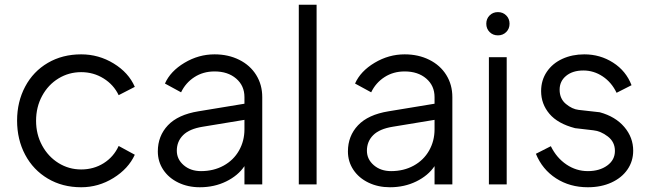

<svg xmlns="http://www.w3.org/2000/svg" viewBox="-20 -777 2741 809"><path d="M52 -269Q52 -348 86 -412Q120 -476 181.5 -512Q243 -548 322 -548Q396 -548 459 -509.5Q522 -471 548 -411L480 -376Q459 -420 416.5 -446.5Q374 -473 322 -473Q270 -473 226.5 -446.5Q183 -420 157.5 -373Q132 -326 132 -268Q132 -211 157.5 -164Q183 -117 226.5 -90Q270 -63 322 -63Q375 -63 417 -89.5Q459 -116 480 -162L548 -125Q521 -66 458 -27Q395 12 322 12Q243 12 181.5 -24.5Q120 -61 86 -125Q52 -189 52 -269Z M645 -139Q645 -204 687.5 -249Q730 -294 816 -308L1010 -340V-368Q1010 -416 975 -446Q940 -476 884 -476Q836 -476 799 -452Q762 -428 743 -388L675 -425Q698 -477 757.5 -512.5Q817 -548 884 -548Q942 -548 988 -525Q1034 -502 1059.5 -461Q1085 -420 1085 -368V0H1010V-77Q983 -37 933 -12.5Q883 12 822 12Q772 12 731.5 -7.5Q691 -27 668 -61.5Q645 -96 645 -139ZM827 -56Q880 -56 922 -79Q964 -102 987 -142.5Q1010 -183 1010 -232V-272L834 -243Q778 -234 751.5 -207.5Q725 -181 725 -142Q725 -106 754 -81Q783 -56 827 -56Z M1239 -757H1314V0H1239Z M1446 -139Q1446 -204 1488.5 -249Q1531 -294 1617 -308L1811 -340V-368Q1811 -416 1776 -446Q1741 -476 1685 -476Q1637 -476 1600 -452Q1563 -428 1544 -388L1476 -425Q1499 -477 1558.5 -512.5Q1618 -548 1685 -548Q1743 -548 1789 -525Q1835 -502 1860.5 -461Q1886 -420 1886 -368V0H1811V-77Q1784 -37 1734 -12.5Q1684 12 1623 12Q1573 12 1532.5 -7.5Q1492 -27 1469 -61.5Q1446 -96 1446 -139ZM1628 -56Q1681 -56 1723 -79Q1765 -102 1788 -142.5Q1811 -183 1811 -232V-272L1635 -243Q1579 -234 1552.5 -207.5Q1526 -181 1526 -142Q1526 -106 1555 -81Q1584 -56 1628 -56Z M2040 -536H2115V0H2040ZM2078 -726Q2099 -726 2113 -712Q2127 -698 2127 -677Q2127 -656 2113 -642Q2099 -628 2078 -628Q2057 -628 2043 -642Q2029 -656 2029 -677Q2029 -698 2043 -712Q2057 -726 2078 -726Z M2238 -129 2301 -161Q2325 -112 2366.5 -84Q2408 -56 2457 -56Q2506 -56 2538.5 -79.5Q2571 -103 2571 -141Q2571 -179 2541 -202Q2511 -225 2480 -228L2403 -237Q2330 -256 2295 -297.5Q2260 -339 2260 -393Q2260 -439 2284 -474.5Q2308 -510 2349.5 -529Q2391 -548 2442 -548Q2509 -548 2563.5 -513Q2618 -478 2641 -418L2578 -386Q2557 -430 2519.5 -455Q2482 -480 2438 -480Q2393 -480 2365.5 -457.5Q2338 -435 2338 -399Q2338 -361 2364.5 -339Q2391 -317 2418 -314L2507 -304Q2573 -286 2610.5 -242Q2648 -198 2648 -142Q2648 -98 2624 -63Q2600 -28 2556.5 -8Q2513 12 2457 12Q2381 12 2323 -25.5Q2265 -63 2238 -129Z"/></svg>

Font: Eudoxus Sans
Style: Regular
Weight: 400
Designer: Stijn de Vries
Foundry: tokotype
Version: Version 2.005